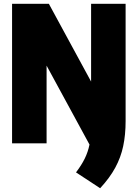

<svg xmlns="http://www.w3.org/2000/svg" viewBox="-20 -760 730 1018"><path d="M511 238 383 154Q412 116 429.2 81Q446.5 46 454.5 6.5L227 -412V0H44V-740H239L463 -327.5V-740H646V-118Q646 -45.5 633.2 14.8Q620.5 75 591 129.2Q561.5 183.5 511 238Z"/></svg>

Font: Encode Sans Condensed Black
Style: Regular
Weight: 900
Width: 3
Designer: Multiple Designers
Foundry: Impallari Type
Version: Version 3.000; ttfautohint (v1.8.3) -l 8 -r 50 -G 200 -x 14 